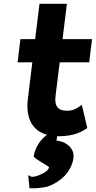

<svg xmlns="http://www.w3.org/2000/svg" viewBox="-20 -698 507 1016"><path d="M158 130C177 152 219 169 240 187C235 203 220 214 204 221C178 235 152 240 146 237L129 229L136 298C164 299 192 298 230 290C301 265 355 214 368 143C378 89 332 51 279 46L284 12H234C199 34 166 78 158 130ZM442 -20 413 -143 401 -135C384 -123 366 -112 334 -112C287 -112 267 -136 274 -191L296 -368H452L467 -491H311L334 -678H189L166 -491H88L73 -368H151L127 -171C115 -67 154 23 292 23C375 23 417 -4 442 -20Z"/></svg>

Font: Bluebird
Style: SfBdExtObl
Weight: 700
Designer: Jasper
Foundry: Cannot Into Space Fonts
Version: Version 0.98